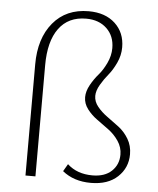

<svg xmlns="http://www.w3.org/2000/svg" viewBox="-52 -756 664 807"><g transform="rotate(5 280.0 -352.0)"><path d="M241 -32 259 -63Q300 -25 365 -25Q417 -25 446 -52.5Q475 -80 475 -122Q475 -153 457.5 -179Q440 -205 415 -223.5Q390 -242 365.5 -259.5Q341 -277 323.5 -300Q306 -323 306 -350Q306 -375 321 -402Q336 -429 354 -449.5Q372 -470 387 -501.5Q402 -533 402 -565Q402 -616 369 -647.5Q336 -679 282 -679Q207 -679 167 -624.5Q127 -570 127 -469V0H85V-469Q85 -579 140 -645Q195 -711 290 -711Q360 -711 401.5 -672.5Q443 -634 443 -572Q443 -538 428 -506Q413 -474 395.5 -453Q378 -432 363 -406.5Q348 -381 348 -359Q348 -335 365 -314Q382 -293 406.5 -275.5Q431 -258 456 -239Q481 -220 498 -191.5Q515 -163 515 -127Q515 -70 474 -31.5Q433 7 361 7Q289 7 241 -32Z"/></g></svg>

Font: EauTestInfant Light
Style: Regular
Weight: 300
Designer: Christian Thalmann (Catharsis Fonts)
Version: Version 0.001;PS 000.001;hotconv 1.0.88;makeotf.lib2.5.64775